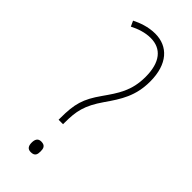

<svg xmlns="http://www.w3.org/2000/svg" viewBox="-231 -743 793 793"><g transform="rotate(45 165.5 -347.0)"><path d="M157 -702C116 -702 80 -688 54 -675L65 -651C92 -665 124 -676 156 -676C219 -676 255 -632 255 -547C255 -466 223 -421 183 -364C137 -299 126 -260 126 -178V-168H152V-177C152 -244 160 -284 207 -352C249 -412 282 -463 282 -547C282 -649 231 -702 157 -702ZM139 8C163 8 166 -6 166 -23C166 -39 163 -54 139 -54C119 -54 114 -39 114 -23C114 -6 119 8 139 8Z"/></g></svg>

Font: Noto Sans Kannada ExtraCondensed Thin
Style: Regular
Weight: 100
Width: 2
Designer: Jelle Bosma - Monotype Design Team
Foundry: Monotype Imaging Inc.
Version: Version 2.005